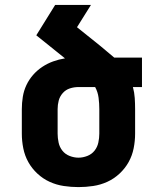

<svg xmlns="http://www.w3.org/2000/svg" viewBox="-20 -755 640 783"><path d="M300 8Q270 8 240 3.5Q210 -1 182.5 -13.5Q155 -26 132.5 -47Q110 -68 95.5 -94Q81 -120 75 -150Q69 -180 69 -210V-310Q69 -335 73 -360Q77 -385 87.5 -407.5Q98 -430 114.5 -449Q131 -468 152 -482Q173 -496 196.5 -504.5Q220 -513 245 -517L128 -611L205 -735H351L294 -644L390 -567Q404 -555 418 -543.5Q432 -532 446 -520H559V-400H522Q528 -378 529.5 -355.5Q531 -333 531 -310V-210Q531 -180 525 -150Q519 -120 504.5 -94Q490 -68 467.5 -47Q445 -26 417.5 -13.5Q390 -1 360 3.5Q330 8 300 8ZM300 -112Q318 -112 336 -119Q354 -126 365.5 -140.5Q377 -155 381 -173.5Q385 -192 385 -210V-310Q385 -333 382 -356.5Q379 -380 368 -400H300Q282 -400 265 -394.5Q248 -389 236 -375.5Q224 -362 219.5 -345Q215 -328 215 -310V-210Q215 -192 219 -173.5Q223 -155 234.5 -140.5Q246 -126 264 -119Q282 -112 300 -112Z"/></svg>

Font: Iosevka Heavy Extended
Style: Regular
Weight: 900
Width: 7
Monospace: yes
Designer: Belleve Invis
Foundry: Belleve Invis
Version: Version 32.5.0; ttfautohint (v1.8.4)